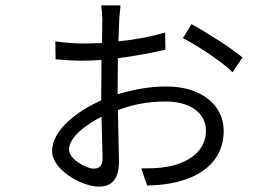

<svg xmlns="http://www.w3.org/2000/svg" viewBox="-20 -643 1040 715"><path d="M693 -553 661 -501C712 -475 808 -413 846 -374L883 -429C843 -463 749 -523 693 -553ZM358 -208 362 -54C362 -30 353 -15 330 -15C299 -15 237 -51 237 -86C237 -130 297 -178 358 -208ZM186 -489 187 -422C236 -418 259 -417 290 -417C312 -417 335 -418 358 -420L357 -295V-269C276 -234 174 -162 174 -81C174 -10 285 52 348 52C395 52 423 26 423 -43L419 -233C472 -253 528 -265 598 -265C679 -265 747 -229 747 -155C747 -81 682 -36 603 -22C571 -16 536 -16 506 -16L528 48C549 47 586 46 619 39C750 14 813 -60 813 -155C813 -258 722 -321 600 -321C539 -321 477 -310 418 -292V-298L419 -426C494 -436 563 -450 596 -458L595 -522C545 -507 483 -495 421 -489L424 -569C425 -583 427 -609 429 -623H357C359 -611 361 -585 361 -568L360 -483C336 -482 312 -481 290 -481C269 -481 236 -482 186 -489Z"/></svg>

Font: ChiuKong Gothic MN Normal
Style: Regular
Weight: 350
Designer: Ryoko NISHIZUKA 西塚涼子 (kana, bopomofo & ideographs); Paul D. Hunt (Latin, Greek & Cyrillic); Sandoll Communications 산돌커뮤니
Foundry: Adobe
Version: Version 1.300